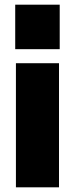

<svg xmlns="http://www.w3.org/2000/svg" viewBox="-20 -800 320 820"><path d="M232 0H48V-530H232ZM235 -590H45V-780H235Z"/></svg>

Font: Tanohe Sans ExtraBold
Style: Regular
Weight: 800
Designer: Village Type and Design LLC & Cristiano Sobral
Foundry: Cooper Hewitt Smithsonian Design Museum
Version: Version 1.00;September 29, 2021;FontCreator 13.0.0.2655 64-b